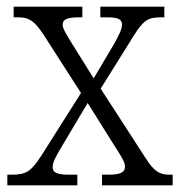

<svg xmlns="http://www.w3.org/2000/svg" viewBox="-20 -556 540 576"><path d="M2 0H212V-32H187C149 -32 138 -39 138 -55C138 -71 151 -92 165 -116L243 -247L322 -121C346 -84 355 -69 355 -56C355 -40 343 -32 306 -32H286V0H498V-32H488C458 -32 442 -42 416 -83L282 -290L380 -447C411 -497 425 -504 464 -504H473V-536H281V-504H300C333 -504 346 -499 346 -482C346 -468 336 -449 321 -422L261 -321L193 -430C178 -455 168 -470 168 -482C168 -495 176 -504 216 -504H227V-536H21V-504H35C68 -504 84 -492 110 -453L223 -277L104 -89C73 -41 58 -32 15 -32H2Z"/></svg>

Font: Noto Serif Georgian SemiCondensed Light
Style: Regular
Weight: 300
Width: 4
Designer: Monotype Design Team, Akaki Razmadze
Foundry: Google LLC
Version: Version 2.003